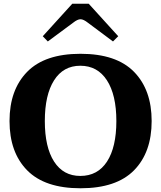

<svg xmlns="http://www.w3.org/2000/svg" viewBox="-20 -998 863 1028"><path d="M209 -804 367 -978H455L613 -804L585 -776L451 -876Q427 -895 411 -895Q395 -895 371 -876L236 -776ZM31 -350Q31 -517 125.5 -613.5Q220 -710 411 -710Q603 -710 697.5 -613.5Q792 -517 792 -350Q792 -182 697.5 -86Q603 10 411 10Q220 10 125.5 -86Q31 -182 31 -350ZM603 -350Q603 -490 552.5 -568Q502 -646 410 -646Q319 -646 269.5 -568Q220 -490 220 -350Q220 -210 269.5 -133Q319 -56 410 -56Q503 -56 553 -133Q603 -210 603 -350Z"/></svg>

Font: Taviraj
Style: Bold
Weight: 700
Designer: Katatrad Team
Foundry: CadsonDemak
Version: Version 1.001